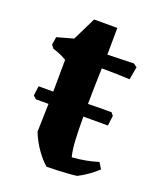

<svg xmlns="http://www.w3.org/2000/svg" viewBox="-113 -633 585 714"><g transform="rotate(20 179.5 -275.5)"><path d="M157 12Q137 -5 116.5 -33.5Q96 -62 81 -99Q82 -127 82.5 -154.5Q83 -182 84 -210H34L22 -221L27 -259Q55 -259 85 -259Q85 -290 85.5 -321.5Q86 -353 86 -385Q75 -392 60 -398.5Q45 -405 31 -409L21 -422L26 -453L91 -471L136 -563H228L227 -457L331 -460L345 -450L336 -399Q327 -400 306 -400.5Q285 -401 262 -401.5Q239 -402 225 -402Q224 -366 223 -326.5Q222 -287 222 -260Q243 -261 266 -261Q289 -261 315 -261L324 -250L319 -210H222Q222 -159 224 -119.5Q226 -80 233 -53Q289 -57 336 -72L351 -48Q338 -35 317 -20Q296 -5 276 5Q264 7 242 8.5Q220 10 197 11Q174 12 157 12Z"/></g></svg>

Font: Labrada
Style: Bold
Weight: 700
Designer: Mercedes Jáuregui
Foundry: Omnibus-Type Team
Version: Version 1.000; ttfautohint (v1.8.4.7-5d5b)